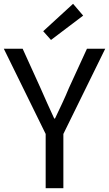

<svg xmlns="http://www.w3.org/2000/svg" viewBox="-21 -989 573 1009"><path d="M219 0H312V-285L532 -733H436L341 -526C319 -472 294 -421 268 -366H264C238 -421 216 -472 192 -526L98 -733H-1L219 -285ZM247 -779 416 -907 363 -969 206 -825Z"/></svg>

Font: Source Han Sans CN Regular
Style: Regular
Weight: 400
Designer: Ryoko NISHIZUKA (kana & ideographs); Paul D. Hunt (Latin, Greek & Cyrillic); Wenlong ZHANG (bopomofo); Sandoll Communica
Foundry: Adobe Systems Incorporated
Version: Version 1.004;PS 1.004;hotconv 1.0.82;makeotf.lib2.5.63406